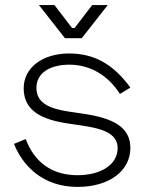

<svg xmlns="http://www.w3.org/2000/svg" viewBox="-20 -720 572 754"><path d="M342 -700 273 -610H263L194 -700H133L235 -570H301L403 -700ZM73 -373C73 -283 147 -250 247 -235L301 -227C383 -215 442 -196 442 -138C442 -76 380 -32 284 -32C184 -32 115 -83 81 -174L35 -155C68 -71 147 14 284 14C412 14 492 -51 492 -139C492 -221 424 -256 309 -273L255 -281C182 -292 123 -311 123 -375C123 -434 177 -466 252 -466C330 -466 402 -428 451 -351L492 -376C423 -471 347 -510 251 -510C152 -510 73 -458 73 -373Z"/></svg>

Font: Space Text Light
Style: Regular
Weight: 300
Designer: Florian Karsten (Space Text), Colophon Foundry (Space Mono)
Foundry: Florian Karsten
Version: Version 1.003;PS 001.003;hotconv 1.0.88;makeotf.lib2.5.64775